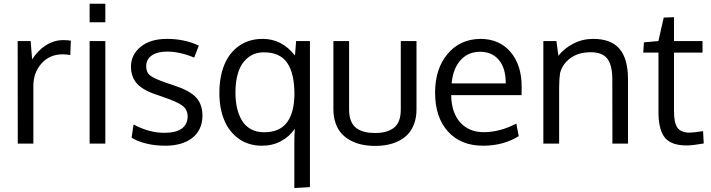

<svg xmlns="http://www.w3.org/2000/svg" viewBox="-20 -750 3713 1003"><path d="M310.1 -540.5Q332 -540.5 350.1 -537.6L347.2 -462.4Q324.7 -466.3 308.1 -466.3Q239.7 -466.3 197 -418.7Q154.3 -371.1 154.3 -300.8V0H72.8Q72.3 -493.2 72.3 -535.6H140.1L147.9 -439.5Q175.8 -484.9 218.8 -512.7Q261.7 -540.5 310.1 -540.5Z M530.3 -535.6V0H448.2V-535.6ZM530.3 -730.5V-633.8H448.2V-730.5Z M843.3 11.2Q788.6 11.2 742.4 -0.5Q696.3 -12.2 667.5 -30.8L677.7 -99.6Q759.3 -56.2 837.9 -56.2Q957 -56.2 960.4 -140.1Q960.4 -175.8 935.1 -196.3Q909.7 -216.8 835.4 -242.2L794.9 -256.3Q724.6 -279.8 694.6 -314.5Q664.6 -349.1 664.1 -400.9Q664.1 -463.9 714.6 -505.4Q765.1 -546.9 853 -546.9Q943.8 -546.9 1018.6 -511.7L994.6 -449.2Q918.9 -480.5 853 -480.5Q801.8 -480.5 772.7 -460.2Q743.7 -439.9 743.7 -403.3Q743.7 -372.1 764.6 -355.5Q785.6 -338.9 848.6 -317.4Q864.7 -311.5 889.2 -303.7Q970.2 -277.3 1003.9 -241.5Q1037.6 -205.6 1037.6 -144.5Q1036.6 -70.3 984.4 -29.5Q932.1 11.2 843.3 11.2Z M1348.6 11.2Q1278.8 11.2 1227.8 -24.9Q1176.8 -61 1151.4 -122.6Q1126 -184.1 1126 -264.2Q1126 -347.2 1151.4 -410.4Q1176.8 -473.6 1228.5 -510.3Q1280.3 -546.9 1352.5 -546.9Q1452.6 -546.9 1521 -460L1526.9 -535.6H1599.1V227.5L1517.6 232.4V-5.4Q1517.6 -41 1520 -77.6Q1492.7 -36.6 1448.2 -12.7Q1403.8 11.2 1348.6 11.2ZM1359.4 -59.1Q1440.4 -59.1 1478.8 -109.9Q1517.1 -160.6 1518.1 -258.3Q1518.1 -366.2 1480.5 -421.4Q1442.9 -476.6 1358.9 -476.6Q1308.1 -476.6 1273.7 -447.5Q1239.3 -418.5 1224.6 -372.8Q1210 -327.1 1210 -267.1Q1210 -221.7 1218.5 -184.8Q1227.1 -147.9 1244.6 -119.4Q1262.2 -90.8 1291.3 -75Q1320.3 -59.1 1359.4 -59.1Z M1721.7 -178.7V-535.6H1803.7V-177.7Q1803.7 -142.6 1813.7 -118.2Q1823.7 -93.8 1842.5 -80.3Q1861.3 -66.9 1885 -61Q1908.7 -55.2 1939.5 -55.2Q2002.9 -55.2 2038.3 -83Q2073.7 -110.8 2073.7 -177.7V-535.6H2155.8V-178.7Q2155.8 -137.7 2144 -105Q2132.3 -72.3 2112.5 -50.5Q2092.8 -28.8 2064.9 -14.6Q2037.1 -0.5 2006.1 5.9Q1975.1 12.2 1939.5 12.2Q1904.3 12.2 1873 5.9Q1841.8 -0.5 1813.7 -14.9Q1785.6 -29.3 1765.4 -51Q1745.1 -72.8 1733.4 -105.5Q1721.7 -138.2 1721.7 -178.7Z M2339.4 -314.5H2622.1Q2622.1 -394 2586.2 -436.8Q2550.3 -479.5 2487.8 -479.5Q2425.3 -479.5 2385.7 -435.3Q2346.2 -391.1 2339.4 -314.5ZM2503.9 11.2Q2387.2 11.2 2320.1 -63Q2252.9 -137.2 2252.9 -266.1Q2252.9 -390.6 2317.9 -468Q2382.8 -545.4 2488.8 -546.9Q2588.4 -546.9 2646.7 -478.8Q2705.1 -410.6 2705.1 -296.9Q2705.1 -291 2704.8 -275.4Q2704.6 -259.8 2704.6 -252.9H2336.9Q2338.4 -161.6 2384 -110.6Q2429.7 -59.6 2506.8 -59.6Q2591.8 -59.6 2677.2 -104.5L2689.9 -38.6Q2608.4 11.2 2503.9 11.2Z M2818.4 0V-535.6H2886.7L2897 -459Q2928.7 -498.5 2976.3 -522.7Q3023.9 -546.9 3079.1 -546.9Q3171.9 -546.9 3216.3 -494.9Q3260.7 -442.9 3260.7 -335V0H3179.2Q3179.2 -322.3 3178.7 -345.2Q3176.8 -413.6 3151.1 -445.3Q3125.5 -477.1 3065.4 -477.1Q3002.4 -477.1 2960.4 -446.8Q2918.5 -416.5 2905.8 -368.2Q2900.9 -335.4 2900.9 -293V0Z M3567.4 9.8Q3488.3 9.8 3455.1 -28.8Q3421.9 -67.4 3419.9 -153.3V-475.1H3340.3L3343.8 -528.8L3419.4 -535.6L3447.3 -658.2L3501 -660.2V-535.6H3649.9V-475.1H3501V-168Q3501 -106.9 3519.5 -82Q3538.1 -57.1 3583 -57.1Q3599.1 -57.1 3652.8 -64.9L3656.2 -0.5Q3598.1 9.8 3567.4 9.8Z"/></svg>

Font: Oxygen
Style: Regular
Weight: 400
Designer: Vernon Adams
Foundry: Vernon Adams
Version: Version Release 0.2.3 webfont; ttfautohint (v0.93.3-1d66) -l